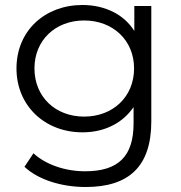

<svg xmlns="http://www.w3.org/2000/svg" viewBox="-20 -550 725 769"><path d="M323 199C496 199 586 117 586 -64V-526H518V-426C497 -459 469 -484 436 -501C399 -520 357 -530 310 -530C160 -530 46 -427 46 -276C46 -126 160 -20 310 -20C357 -20 399 -30 436 -50C468 -67 494 -91 515 -121V-56C515 76 454 136 321 136C240 136 163 109 114 64L78 118C133 170 227 199 323 199ZM317 -83C202 -83 118 -162 118 -276C118 -389 202 -468 317 -468C432 -468 517 -389 517 -276C517 -162 432 -83 317 -83Z"/></svg>

Font: Montserrat Z
Style: Regular
Weight: 400
Designer: Julieta Ulanovsky
Foundry: Julieta Ulanovsky
Version: Version 8.000